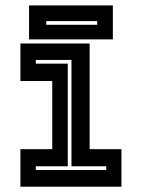

<svg xmlns="http://www.w3.org/2000/svg" viewBox="-20 -704 535 724"><path d="M57 0V-141.5H177V-398.5H57V-540H318V-141.5H438V0ZM115 -63H380.5V-77H249.5V-478H115V-464H235.5V-77H115ZM89.5 -555.5V-683.5H405.5V-555.5ZM154.5 -610.5H346.5V-624.5H154.5Z"/></svg>

Font: Tourney Thin
Style: Regular
Weight: 100
Designer: Tyler Finck
Foundry: Etcetera Type Co
Version: Version 1.015